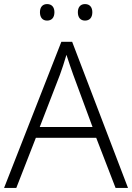

<svg xmlns="http://www.w3.org/2000/svg" viewBox="-20 -922 648 942"><path d="M176 -862C176 -836 189 -821 211 -821C234 -821 247 -836 247 -862C247 -887 234 -902 211 -902C189 -902 176 -887 176 -862ZM362 -862C362 -836 375 -821 397 -821C420 -821 433 -836 433 -862C433 -887 420 -902 397 -902C375 -902 362 -887 362 -862ZM547 0H608L334 -717H281L0 0H60L156 -246H452ZM339 -556 434 -299H175L274 -555C283 -580 296 -618 306 -653C316 -622 332 -575 339 -556Z"/></svg>

Font: Noto Sans Bengali Light
Style: Regular
Weight: 300
Designer: Jelle Bosma - Monotype Design Team
Foundry: Monotype Imaging Inc.
Version: Version 2.003